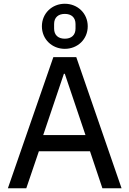

<svg xmlns="http://www.w3.org/2000/svg" viewBox="-20 -1002 689 1022"><path d="M325 -742C393 -742 447 -793 447 -862C447 -931 393 -982 325 -982C257 -982 203 -931 203 -862C203 -793 257 -742 325 -742ZM325 -796C290 -796 268 -815 268 -850V-874C268 -909 290 -928 325 -928C360 -928 382 -909 382 -874V-850C382 -815 360 -796 325 -796ZM627 0 386 -698H264L22 0H120L187 -197H459L525 0ZM435 -283H210L320 -609H325Z"/></svg>

Font: IBM Plex Thai Looped Text
Style: Regular
Weight: 450
Designer: Mike Abbink, Paul van der Laan, Pieter van Rosmalen, Ben Mitchell, Mark Frömberg
Foundry: Bold Monday
Version: Version 1.0